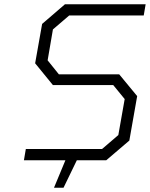

<svg xmlns="http://www.w3.org/2000/svg" viewBox="-20 -757 708 907"><path d="M235 130 289 0H93L102 -53H462L539 -119L569 -289L515 -355H230L146 -458L179 -644L287 -737H668L659 -684H307L230 -618L205 -472L258 -406H543L628 -303L591 -93L482 0H343L280 130Z"/></svg>

Font: Tomorrow Light
Style: Italic
Weight: 300
Italic angle: -10°
Designer: Tony de Marco, Monica Rizzolli
Foundry: Just in Type
Version: Version 2.002